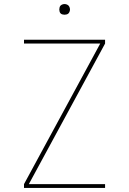

<svg xmlns="http://www.w3.org/2000/svg" viewBox="-20 -932 640 952"><path d="M99 0V-19L477 -716H99V-735H501V-716L123 -19H501V0ZM300 -859Q295 -859 289.5 -860.5Q284 -862 280.5 -865.5Q277 -869 275.5 -874.5Q274 -880 274 -885Q274 -890 275.5 -895.5Q277 -901 280.5 -904.5Q284 -908 289.5 -910Q295 -912 300 -912Q305 -912 310.5 -910Q316 -908 319.5 -904.5Q323 -901 325 -895.5Q327 -890 327 -885Q327 -880 325 -874.5Q323 -869 319.5 -865.5Q316 -862 310.5 -860.5Q305 -859 300 -859Z"/></svg>

Font: Zed Sans Thin Extended
Style: Regular
Weight: 100
Width: 7
Designer: Belleve Invis
Foundry: Belleve Invis
Version: Version 1.0.0; ttfautohint (v1.8.4)